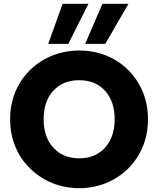

<svg xmlns="http://www.w3.org/2000/svg" viewBox="-20 -976 826 1003"><path d="M394 7Q319 7 254 -19.5Q189 -46 139 -94Q89 -142 61 -208Q33 -274 33 -353Q33 -432 61 -498Q89 -564 139 -612Q189 -660 254 -686Q319 -712 394 -712Q469 -712 534 -686Q599 -660 648 -612Q697 -564 725 -498Q753 -432 753 -353Q753 -274 725 -208Q697 -142 648 -94Q599 -46 533.5 -19.5Q468 7 394 7ZM394 -149Q478 -149 528.5 -204.5Q579 -260 579 -353Q579 -447 528.5 -502Q478 -557 394 -557Q309 -557 258.5 -502Q208 -447 208 -353Q208 -260 258.5 -204.5Q309 -149 394 -149ZM442 -956 337 -747H232L307 -956ZM651 -956 530 -747H425L515 -956Z"/></svg>

Font: Poppins
Style: Bold
Weight: 700
Designer: Ninad Kale (Devanagari), Jonny Pinhorn (Latin)
Version: Version 5.002